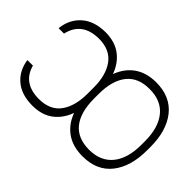

<svg xmlns="http://www.w3.org/2000/svg" viewBox="-220 -871 992 992"><g transform="rotate(-45 276.5 -375.0)"><path d="M299.3 -414.6Q389.2 -414.6 442.6 -453.4Q496.1 -492.2 496.6 -572.8Q496.1 -695.8 387.2 -720.2V-759.8Q458.5 -752 501.2 -703.4Q543.9 -654.8 544.4 -572.8Q543.9 -503.9 510.3 -459.2Q476.6 -414.6 418 -393.6Q479 -371.1 512.5 -323.7Q545.9 -276.4 546.4 -205.1Q545.9 -100.6 476.6 -45.4Q407.2 9.8 289.6 9.8H264.2Q145.5 9.8 75.9 -45.2Q6.3 -100.1 6.3 -204.6Q6.3 -276.4 39.8 -323.7Q73.2 -371.1 134.3 -393.6Q75.7 -414.6 42 -459.2Q8.3 -503.9 8.3 -572.8Q8.3 -652.8 48.6 -700.2Q88.9 -747.6 156.7 -757.3V-716.8Q56.6 -689.9 56.2 -572.8Q56.6 -491.7 109.9 -453.1Q163.1 -414.6 253.4 -414.6ZM292.5 -373H260.3Q160.2 -373 107.4 -331.1Q54.7 -289.1 54.2 -204.6Q54.7 -120.1 109.6 -75.7Q164.6 -31.2 263.2 -31.2H289.6Q388.2 -31.2 443.1 -75.7Q498 -120.1 497.6 -205.1Q498 -288.6 444.6 -330.8Q391.1 -373 292.5 -373Z"/></g></svg>

Font: Inter Display Extra Light
Style: Regular
Weight: 200
Designer: Rasmus Andersson
Foundry: rsms
Version: Version 4.000;git-4fc901f